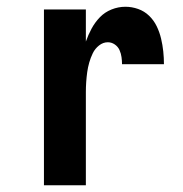

<svg xmlns="http://www.w3.org/2000/svg" viewBox="-20 -548 540 568"><path d="M110 0V-520H234V-425Q241 -445 251 -463.5Q261 -482 275.5 -497Q290 -512 310 -520Q330 -528 351 -528Q370 -528 388.5 -521.5Q407 -515 421 -501.5Q435 -488 443.5 -470.5Q452 -453 456.5 -434Q461 -415 463 -396Q465 -377 465 -358H341Q341 -368 339.5 -379Q338 -390 333.5 -400Q329 -410 319.5 -416.5Q310 -423 299 -423Q285 -423 273 -413.5Q261 -404 254.5 -390.5Q248 -377 244 -363Q240 -349 238 -334.5Q236 -320 235 -305Q234 -290 234 -276V0Z"/></svg>

Font: Iosevka Curly Extrabold
Style: Regular
Weight: 800
Monospace: yes
Designer: Belleve Invis
Foundry: Belleve Invis
Version: Version 22.1.2; ttfautohint (v1.8.4)